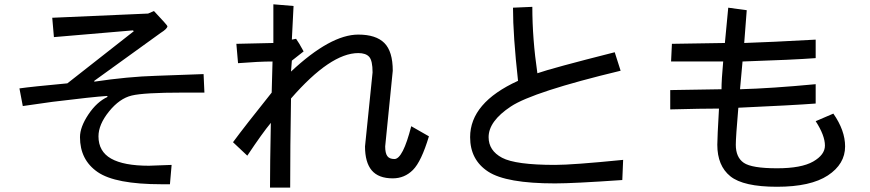

<svg xmlns="http://www.w3.org/2000/svg" viewBox="-20 -813 4040 892"><path d="M929.7 -382.8H828.1Q648.4 -382.8 591.8 -369.1Q535.2 -355.5 486.3 -294.9Q437.5 -234.4 437.5 -179.7Q437.5 -109.4 496.1 -76.2Q554.7 -43 671.9 -43L777.3 -46.9L769.5 43H730.5Q515.6 43 433.6 -13.7Q351.6 -70.3 351.6 -175.8Q351.6 -222.7 390.6 -281.2Q429.7 -339.8 480.5 -363.3L476.6 -367.2Q414.1 -363.3 222.7 -339.8L85.9 -320.3L70.3 -402.3Q125 -410.2 293 -425.8L601.6 -668L597.7 -671.9L230.5 -640.6L222.7 -730.5L668 -750L695.3 -761.7Q757.8 -695.3 757.8 -691.4Q757.8 -679.7 726.6 -660.2L418 -437.5V-433.6Q574.2 -457 707 -460.9L925.8 -468.8Z M1972.7 -179.7Q1937.5 -62.5 1898.4 -23.4Q1859.4 15.6 1804.7 15.6Q1738.3 15.6 1707 -21.5Q1675.8 -58.6 1675.8 -132.8L1710.9 -476.6Q1710.9 -531.2 1695.3 -548.8Q1679.7 -566.4 1644.5 -566.4Q1515.6 -566.4 1332 -355.5Q1328.1 -128.9 1328.1 58.6H1234.4Q1234.4 -46.9 1238.3 -242.2Q1199.2 -195.3 1128.9 -89.8L1062.5 -152.3Q1117.2 -226.6 1242.2 -382.8L1246.1 -527.3Q1183.6 -527.3 1085.9 -519.5L1078.1 -609.4L1250 -613.3V-793L1343.8 -785.2L1335.9 -628.9L1355.5 -632.8Q1367.2 -617.2 1390.6 -574.2L1335.9 -531.2L1332 -480.5Q1515.6 -652.3 1644.5 -652.3Q1726.6 -652.3 1765.6 -613.3Q1804.7 -574.2 1804.7 -484.4L1769.5 -132.8Q1769.5 -101.6 1779.3 -87.9Q1789.1 -74.2 1812.5 -74.2Q1851.6 -74.2 1890.6 -226.6Z M2875 -70.3 2871.1 23.4Q2644.5 39.1 2558.6 39.1Q2332 39.1 2248 -15.6Q2164.1 -70.3 2164.1 -175.8Q2164.1 -335.9 2386.7 -437.5Q2363.3 -648.4 2363.3 -777.3L2453.1 -781.2Q2453.1 -632.8 2476.6 -472.7Q2543 -496.1 2835.9 -570.3L2863.3 -484.4Q2457 -386.7 2353.5 -318.4Q2250 -250 2250 -175.8Q2250 -113.3 2312.5 -80.1Q2375 -46.9 2558.6 -46.9Q2640.6 -46.9 2875 -70.3Z M3320.3 -308.6Q3242.2 -308.6 3093.8 -304.7V-394.5L3332 -398.4Q3332 -441.4 3339.8 -527.3H3097.7L3101.6 -609.4L3347.7 -613.3L3363.3 -777.3L3449.2 -765.6L3437.5 -613.3Q3558.6 -617.2 3769.5 -628.9V-543Q3668 -535.2 3429.7 -527.3L3418 -398.4Q3562.5 -402.3 3769.5 -421.9V-332Q3668 -324.2 3410.2 -312.5Q3398.4 -175.8 3398.4 -140.6Q3398.4 -82 3435.5 -56.6Q3472.7 -31.2 3589.8 -31.2Q3703.1 -31.2 3757.8 -62.5Q3812.5 -93.8 3812.5 -136.7Q3812.5 -183.6 3769.5 -250L3851.6 -285.2Q3906.2 -207 3906.2 -132.8Q3906.2 -50.8 3826.2 2Q3746.1 54.7 3589.8 54.7Q3433.6 54.7 3373 5.9Q3312.5 -43 3312.5 -140.6Q3312.5 -171.9 3320.3 -308.6Z"/></svg>

Font: WenQuanYi Micro Hei Mono
Style: Regular
Weight: 400
Foundry: Ascender Corporation
Version: Version 0.2.0-beta